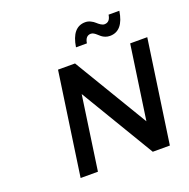

<svg xmlns="http://www.w3.org/2000/svg" viewBox="-157 -1076 1206 1227"><g transform="rotate(-20 446.0 -463.0)"><path d="M184.1 0 285.2 -700.2H400.9L703.1 -196.8L775.9 -700.2H892.1L791 0H674.8L374 -502L301.8 0ZM441.9 -794.9Q461.9 -925.8 551.8 -925.8Q570.3 -925.8 587.6 -917.2Q605 -908.7 615.7 -898.4Q626.5 -888.2 639.6 -879.6Q652.8 -871.1 664.1 -871.1Q701.7 -871.1 709 -919.9H782.2Q762.2 -789.1 671.9 -789.1Q655.3 -789.1 640.9 -794.7Q626.5 -800.3 616.5 -808.3Q606.4 -816.4 597.7 -824.7Q588.9 -833 579.3 -838.6Q569.8 -844.2 560.1 -844.2Q523.4 -844.2 516.1 -794.9Z"/></g></svg>

Font: Trueno
Style: Italic
Weight: 400
Designer: Julieta Ulanovsky
Foundry: Julieta Ulanovsky
Version: Version 3.001b | FøM Fix